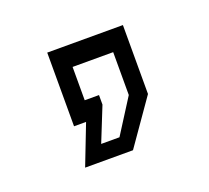

<svg xmlns="http://www.w3.org/2000/svg" viewBox="-56 -214 391 360"><g transform="rotate(-20 139.5 -33.5)"><path d="M60 80 91 0H67V-147H218V-9.5L155.5 80ZM103.5 48.5H140L183.5 -20V-105.5H102.5V-39H131V-20Z"/></g></svg>

Font: Tourney Condensed
Style: Regular
Weight: 400
Width: 3
Designer: Tyler Finck
Foundry: Etcetera Type Co
Version: Version 1.010; ttfautohint (v1.8.3)